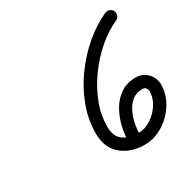

<svg xmlns="http://www.w3.org/2000/svg" viewBox="-141 -703 851 864"><g transform="rotate(-30 285.0 -271.0)"><path d="M513 -571Q524 -576 536 -572Q548 -568 553 -557Q558 -545 553.5 -533.5Q549 -522 538 -517Q485 -493 436.5 -451Q388 -409 349.5 -355.5Q311 -302 288 -242.5Q265 -183 265 -123Q265 -72 295 -50Q325 -28 373 -28Q407 -28 438.5 -48.5Q470 -69 490 -100.5Q510 -132 510 -165Q510 -176 504 -183.5Q498 -191 486 -191Q454 -191 432.5 -173.5Q411 -156 398 -128.5Q385 -101 379.5 -71.5Q374 -42 374 -17Q374 -14 374 -12Q374 -10 374 -8Q374 -8 374 -8Q374 -8 374 -8Q374 4 365 13Q356 22 344 22Q332 22 323 13Q314 4 314 -8Q314 -10 314 -12Q314 -14 314 -17Q314 -55 324 -96Q334 -137 354.5 -172Q375 -207 407.5 -229Q440 -251 486 -251Q522 -251 546 -226Q570 -201 570 -165Q570 -128 553.5 -92.5Q537 -57 509 -29Q481 -1 446 15.5Q411 32 373 32Q300 32 252.5 -7.5Q205 -47 205 -123Q205 -192 230 -260Q255 -328 298.5 -388.5Q342 -449 397 -496Q452 -543 513 -571Q513 -571 513 -571Q513 -571 513 -571Z"/></g></svg>

Font: FRB American Cursive Guidelines
Style: Bold Italic
Weight: 700
Italic angle: -25°
Version: Version 2.0;Modular Font Editor K font №1